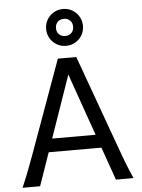

<svg xmlns="http://www.w3.org/2000/svg" viewBox="-64 -1040 808 1090"><g transform="rotate(-5 340.5 -495.5)"><path d="M334.5 -617.7 211.4 -263.7H459ZM19.5 0Q25.9 -14.6 32.7 -30.8Q39.6 -46.9 47.6 -67.1Q55.7 -87.4 65.4 -113.3Q75.2 -139.2 87.9 -173.3L283.2 -712.9H388.2L583.5 -173.3Q595.7 -139.2 605.5 -113.3Q615.2 -87.4 623.5 -67.1Q631.8 -46.9 638.7 -30.8Q645.5 -14.6 651.9 0H551.8L485.4 -188H185.1L119.6 0ZM231.4 -886.2Q231.4 -908.2 239.5 -927.2Q247.6 -946.3 262 -960.7Q276.4 -975.1 295.4 -983.2Q314.5 -991.2 336.4 -991.2Q358.4 -991.2 377.4 -983.2Q396.5 -975.1 410.9 -960.7Q425.3 -946.3 433.3 -927.2Q441.4 -908.2 441.4 -886.2Q441.4 -864.3 433.3 -845.2Q425.3 -826.2 410.9 -811.8Q396.5 -797.4 377.4 -789.3Q358.4 -781.2 336.4 -781.2Q314.5 -781.2 295.4 -789.3Q276.4 -797.4 262 -811.8Q247.6 -826.2 239.5 -845.2Q231.4 -864.3 231.4 -886.2ZM385.3 -886.2Q385.3 -908.2 371.8 -921.6Q358.4 -935.1 336.4 -935.1Q314.5 -935.1 301 -921.6Q287.6 -908.2 287.6 -886.2Q287.6 -864.3 301 -850.8Q314.5 -837.4 336.4 -837.4Q358.4 -837.4 371.8 -850.8Q385.3 -864.3 385.3 -886.2Z"/></g></svg>

Font: Andika Eur
Style: Regular
Weight: 400
Designer: Victor Gaultney, Annie Olsen, Julie Remington, Don Collingsworth, Eric Hays, Becca Hirsbrunner
Foundry: SIL International
Version: Version 5.000